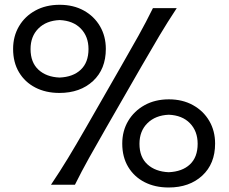

<svg xmlns="http://www.w3.org/2000/svg" viewBox="-20 -791 979 822"><path d="M234.4 -393.1Q175.8 -393.1 131.1 -416.3Q86.4 -439.5 61.3 -481.7Q36.1 -523.9 36.1 -581.5Q36.1 -635.7 61.3 -678.5Q86.4 -721.2 131.3 -745.8Q176.3 -770.5 235.4 -770.5Q294.4 -770.5 338.9 -745.8Q383.3 -721.2 408.2 -678.5Q433.1 -635.7 433.1 -581.5Q433.1 -495.1 378.2 -444.1Q323.2 -393.1 234.4 -393.1ZM198.2 0Q237.3 -58.1 271.5 -114.5Q305.7 -170.9 347.2 -243.2L498 -506.3Q541 -581.1 573 -638.4Q605 -695.8 634.8 -756.3H736.8Q696.8 -695.8 662.6 -638.4Q628.4 -581.1 585.4 -506.3L434.1 -243.2Q392.6 -170.9 361.1 -114.5Q329.6 -58.1 300.8 0ZM234.9 -459Q293 -461.4 325.9 -492.7Q358.9 -523.9 358.9 -581.1Q358.9 -634.8 325.9 -668.7Q293 -702.6 235.4 -705.1Q177.7 -702.6 144.3 -668.9Q110.8 -635.3 110.8 -581.1Q110.8 -523.9 144.5 -492.7Q178.2 -461.4 234.9 -459ZM702.1 11.7Q643.6 11.7 598.9 -11.2Q554.2 -34.2 528.8 -76.4Q503.4 -118.7 503.4 -176.3Q503.4 -230.5 528.8 -273.2Q554.2 -315.9 599.1 -340.8Q644 -365.7 703.1 -365.7Q761.7 -365.7 806.4 -340.8Q851.1 -315.9 876 -273.2Q900.9 -230.5 900.9 -176.3Q900.9 -89.8 845.9 -39.1Q791 11.7 702.1 11.7ZM702.1 -53.7Q760.3 -56.2 793.2 -87.2Q826.2 -118.2 826.2 -175.3Q826.2 -229.5 793.2 -263.4Q760.3 -297.4 702.6 -299.8Q645.5 -297.4 611.3 -263.7Q577.1 -230 577.1 -175.3Q577.1 -118.2 611.3 -87.2Q645.5 -56.2 702.1 -53.7Z"/></svg>

Font: Pinar-DS1-FD Medium
Style: Regular
Weight: 500
Designer: Amin Abedi
Version: Version 3.000